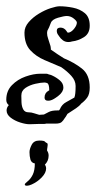

<svg xmlns="http://www.w3.org/2000/svg" viewBox="-25 -347 327 612"><path d="M69 49Q57 49 39.5 43.5Q22 38 9 28Q-4 18 -4 5Q-4 -4 3 -12Q-5 -18 -5 -29Q-5 -57 13 -75.5Q31 -94 56.5 -103Q82 -112 103 -112H117Q120 -112 123 -112Q126 -112 130 -110Q139 -108 142 -106Q155 -100 166 -90.5Q177 -81 177 -68Q177 -54 161 -41.5Q145 -29 136 -27Q133 -26 128 -26Q117 -26 117 -36Q117 -51 130 -58L132 -59Q132 -78 126 -82Q120 -84 117 -84Q106 -84 88 -80Q70 -76 56.5 -67Q43 -58 43 -42Q43 -34 43.5 -21Q44 -8 49 1.5Q54 11 66 11Q75 11 83.5 14Q92 17 100 19L115 18Q121 15 130.5 10Q140 5 157 5H163Q164 3 166 1Q172 -14 186 -21.5Q200 -29 212 -36Q216 -45 216 -73Q216 -90 202.5 -105Q189 -120 170 -133Q144 -144 117 -155.5Q90 -167 71.5 -187Q53 -207 53 -243Q53 -261 66.5 -276.5Q80 -292 99 -303.5Q118 -315 136.5 -321Q155 -327 165 -327Q185 -327 207.5 -322.5Q230 -318 245.5 -305Q261 -292 261 -265Q261 -240 242.5 -228.5Q224 -217 205 -215Q202 -214 199 -213.5Q196 -213 193 -213Q183 -213 175.5 -218.5Q168 -224 163 -232L161 -235Q156 -241 156 -249Q156 -259 168 -259Q173 -259 178 -256.5Q183 -254 187 -248L189 -245Q189 -245 189 -244.5Q189 -244 190 -244L191 -243Q195 -243 197 -244Q205 -247 212.5 -257Q220 -267 220 -275Q220 -280 210 -288Q200 -296 188 -296Q179 -296 160 -290.5Q141 -285 137 -274Q134 -266 131.5 -260Q129 -254 126 -249Q126 -248 125.5 -246Q125 -244 125 -242Q125 -233 128.5 -223.5Q132 -214 136 -200Q137 -196 137 -193.5Q137 -191 137 -189Q147 -182 158 -174.5Q169 -167 179 -161Q211 -148 236 -128.5Q261 -109 261 -68Q261 -47 253 -36Q245 -25 234 -17Q228 -9 217.5 -2Q207 5 190 16Q187 21 185 24.5Q183 28 181 30Q177 37 171.5 42Q166 47 152 47H122Q119 48 116 48Q113 48 110 48H100Q93 48 85 48.5Q77 49 69 49ZM61 245Q54 245 54 241Q54 238 63 231Q73 223 79.5 209.5Q86 196 86 174Q75 172 72 161.5Q69 151 69 138Q69 128 76 114.5Q83 101 100 101Q108 101 113 102Q118 103 122 108Q127 108 127 115Q127 119 126 123.5Q125 128 125 133Q130 140 130 149Q130 166 118 178Q122 183 122 190Q122 204 108 218.5Q94 233 76 241Q67 245 61 245Z"/></svg>

Font: Are You Serious
Style: Regular
Weight: 400
Designer: Robert E. Leuschke
Foundry: Robert E. Leuschke
Version: Version 1.100